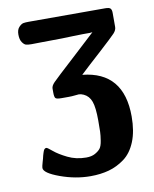

<svg xmlns="http://www.w3.org/2000/svg" viewBox="-77 -517 630 783"><g transform="rotate(-10 238.0 -126.0)"><path d="M45 -414Q45 -434 55 -444.5Q65 -455 73.5 -456.5Q82 -458 95 -458H412Q429 -458 434 -452.5Q439 -447 439 -434V-376Q439 -363 427.5 -350.5Q416 -338 358 -285Q308 -240 273 -207Q442 -190 442 -5Q442 56 424.5 99Q407 142 376.5 164.5Q346 187 311.5 196.5Q277 206 235 206Q173 206 110 183Q47 160 47 139Q47 133 52 116Q54 110 56 102Q58 94 59 89.5Q60 85 62 79.5Q64 74 65 71Q66 68 68 65.5Q70 63 72 62Q74 61 77 61Q81 61 100.5 77.5Q120 94 154.5 111Q189 128 231 128Q253 128 267.5 120Q282 112 289.5 102.5Q297 93 300.5 71Q304 49 304.5 34Q305 19 305 -12Q305 -66 296 -91Q287 -116 265 -126Q254 -131 245 -131Q242 -131 229 -129.5Q216 -128 203 -128H173Q153 -128 148.5 -133Q144 -138 144 -157V-173Q144 -184 157 -197.5Q170 -211 252 -286Q307 -337 344 -371L333 -370Q322 -370 304 -370Q286 -370 263.5 -369Q241 -368 216.5 -367.5Q192 -367 169.5 -367Q147 -367 126.5 -366.5Q106 -366 94 -366H90Q77 -366 69 -368Q61 -370 53 -381.5Q45 -393 45 -414Z"/></g></svg>

Font: CMU Sans Serif
Style: Bold
Weight: 700
Version: Version 0.7.0